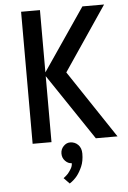

<svg xmlns="http://www.w3.org/2000/svg" viewBox="-61 -744 677 1014"><g transform="rotate(-5 277.5 -237.0)"><path d="M90 0ZM540 0H425L190 -350V0H90V-700H190V-370L415 -700H530L300 -360ZM237 65Q237 42 252.5 26Q268 10 287 10Q313 10 330 27.5Q347 45 347 74Q347 114 334.5 142.5Q322 171 307 190Q289 212 267 226L237 195Q251 185 262 173Q271 162 279 148.5Q287 135 287 120Q268 120 252.5 104Q237 88 237 65Z"/></g></svg>

Font: Scada
Style: Regular
Weight: 400
Designer: Jovanny Lemonad
Foundry: Jovanny Lemonad
Version: Version 3.005; ttfautohint (v0.91) -l 8 -r 50 -G 200 -x 0 -w